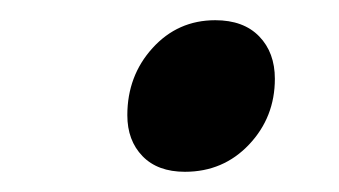

<svg xmlns="http://www.w3.org/2000/svg" viewBox="-20 -443 335 190"><path d="M106 -329Q106 -368 131 -395.5Q156 -423 193 -423Q221 -423 236.5 -407Q252 -391 252 -365Q252 -327 226.5 -300Q201 -273 163 -273Q136 -273 121 -288.5Q106 -304 106 -329Z"/></svg>

Font: Taviraj
Style: Bold Italic
Weight: 700
Italic angle: -12°
Designer: Katatrad Team
Foundry: CadsonDemak
Version: Version 1.001